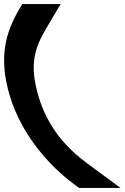

<svg xmlns="http://www.w3.org/2000/svg" viewBox="-143 -748 611 942"><path d="M-47.5 -705 -33.6 -728H154.4L85.2 -611C25.1 -510 0.5 -430 45.6 -276C91.7 -122 183.6 -21 284.2 53L448.2 174H245.2L219.4 155C100.5 67 -35.4 -83 -94.7 -277C-153 -471 -112.6 -594 -47.5 -705Z"/></svg>

Font: Nordica Plus
Style: NordicaClassicRgOpObl
Weight: 500
Version: Version 1.01